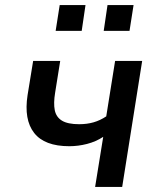

<svg xmlns="http://www.w3.org/2000/svg" viewBox="-20 -739 629 759"><path d="M356 0 388 -198Q359 -179 324 -170Q289 -161 254 -161Q156 -161 115 -213.5Q74 -266 89 -363L111 -498H218L198 -373Q191 -331 196.5 -303.5Q202 -276 225 -262Q248 -248 293 -248Q324 -248 350 -255.5Q376 -263 400 -279L435 -498H542L463 0ZM390 -617 405 -719H508L492 -617ZM200 -617 216 -719H318L303 -617Z"/></svg>

Font: Nunito Sans 7pt SemiCondensed SemiBold
Style: Italic
Weight: 600
Width: 4
Italic angle: -9°
Designer: Vernon Adams
Foundry: Vernon Adams
Version: Version 3.101;gftools[0.9.27]